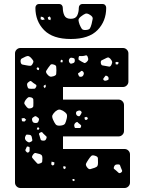

<svg xmlns="http://www.w3.org/2000/svg" viewBox="-20 -940 707 960"><path d="M82 0Q71 0 63 -8Q55 -16 55 -27V-673Q55 -684 63 -692Q71 -700 82 -700H595Q606 -700 614 -692Q622 -684 622 -673V-532Q622 -521 614 -513Q606 -505 595 -505H295V-442H573Q584 -442 592 -434Q600 -426 600 -415V-285Q600 -274 592 -266Q584 -258 573 -258H295V-195H603Q614 -195 622 -187Q630 -179 630 -168V-27Q630 -16 622 -8Q614 0 603 0ZM418 -657Q414 -665 408.5 -663Q403 -661 395 -660Q386 -659 380 -660Q374 -661 373 -652Q371 -643 375 -640Q379 -637 388 -632Q396 -628 400.5 -625.5Q405 -623 412 -629Q420 -636 421 -641.5Q422 -647 418 -657ZM135 -651Q128 -658 122.5 -659.5Q117 -661 108 -657Q96 -651 89 -647.5Q82 -644 83 -631Q85 -618 93 -617Q101 -616 114 -613Q125 -611 131.5 -611Q138 -611 143 -621Q149 -631 146 -636.5Q143 -642 135 -651ZM531 -647Q524 -654 518.5 -652.5Q513 -651 504 -646Q494 -641 488.5 -638.5Q483 -636 484 -625Q486 -614 492 -613Q498 -612 509 -610Q519 -608 525.5 -607Q532 -606 537 -616Q542 -626 540.5 -632Q539 -638 531 -647ZM354 -636Q354 -643 352.5 -646Q351 -649 345 -650Q338 -652 334.5 -651.5Q331 -651 327 -646Q321 -636 328 -626Q332 -621 335.5 -621.5Q339 -622 345 -624Q354 -627 354 -636ZM294 -637 288 -642 283 -637V-629L292 -628ZM574 -627 565 -631 557 -628 559 -618H569ZM249 -617Q237 -621 232.5 -616Q228 -611 221 -601Q214 -591 211 -585.5Q208 -580 215 -570Q223 -560 229.5 -557.5Q236 -555 248 -559Q260 -563 261 -569.5Q262 -576 262 -588Q262 -600 261 -607Q260 -614 249 -617ZM169 -604 163 -599 165 -592 174 -589 176 -599ZM393 -584Q389 -587 386 -585Q383 -583 379 -579Q375 -576 372 -574.5Q369 -573 371 -568Q373 -562 375 -559Q377 -556 384 -556Q394 -556 398 -567Q402 -577 393 -584ZM513 -561Q508 -563 506.5 -560Q505 -557 501 -553Q498 -549 496.5 -546.5Q495 -544 498 -540Q502 -535 511 -537Q516 -539 519.5 -540Q523 -541 523 -546Q524 -557 513 -561ZM147 -525Q140 -530 136.5 -533.5Q133 -537 126 -532Q118 -527 116 -522Q114 -517 117 -508Q119 -499 123.5 -497.5Q128 -496 137 -496Q147 -496 152 -496.5Q157 -497 161 -506Q164 -514 159 -517Q154 -520 147 -525ZM208 -517 199 -512 198 -506 204 -499 209 -507ZM136 -453Q125 -456 120 -452.5Q115 -449 108 -440Q102 -431 101.5 -425.5Q101 -420 108 -412Q114 -403 119.5 -399.5Q125 -396 136 -399Q146 -403 146.5 -409Q147 -415 147 -426Q147 -437 146.5 -443Q146 -449 136 -453ZM295 -386Q282 -393 274.5 -392Q267 -391 256 -382Q245 -371 242 -363.5Q239 -356 245 -342Q252 -326 258.5 -318Q265 -310 283 -312Q301 -314 305.5 -322.5Q310 -331 314 -349Q317 -364 312.5 -371Q308 -378 295 -386ZM386 -383Q380 -390 370 -386Q364 -384 362 -381.5Q360 -379 360 -373Q361 -362 372 -359Q377 -358 379 -360.5Q381 -363 384 -368Q387 -373 388 -376Q389 -379 386 -383ZM167 -354Q162 -358 158.5 -359Q155 -360 150 -356Q143 -352 141 -348.5Q139 -345 141 -337Q143 -330 147 -327.5Q151 -325 159 -325Q166 -325 169 -328Q172 -331 174 -338Q176 -344 174.5 -347Q173 -350 167 -354ZM420 -350 411 -356 402 -352 405 -341H415ZM101 -350 88 -348 90 -334 102 -332 111 -341ZM377 -321Q371 -325 368.5 -328.5Q366 -332 360 -328Q348 -320 352 -307Q353 -300 357.5 -300Q362 -300 369 -300Q376 -300 379.5 -300Q383 -300 385 -306Q387 -312 384.5 -314.5Q382 -317 377 -321ZM171 -304 166 -301 164 -293 173 -291 177 -298ZM203 -266Q196 -272 192.5 -277Q189 -282 181 -277Q173 -273 175.5 -267.5Q178 -262 180 -253Q182 -246 183.5 -242Q185 -238 192 -237Q201 -236 205 -238Q209 -240 212 -248Q215 -255 211.5 -258Q208 -261 203 -266ZM127 -266Q119 -267 114.5 -267Q110 -267 107 -259Q101 -246 111 -236Q118 -230 123 -228.5Q128 -227 136 -232Q143 -236 141.5 -241Q140 -246 139 -254Q137 -265 127 -266ZM128 -191Q128 -197 128 -201.5Q128 -206 121 -207Q115 -209 113.5 -205Q112 -201 109 -195Q105 -189 109 -184Q113 -180 115 -178Q117 -176 122 -178Q129 -181 128 -191ZM192 -148Q192 -158 189.5 -162.5Q187 -167 178 -170Q165 -174 158 -175Q151 -176 144 -165Q137 -155 142.5 -149.5Q148 -144 155 -135Q162 -127 166 -123Q170 -119 180 -123Q190 -126 191 -131.5Q192 -137 192 -148ZM456 -161Q442 -166 436 -160Q430 -154 422 -142Q414 -130 410.5 -122.5Q407 -115 415 -104Q424 -92 432 -94.5Q440 -97 453 -101Q464 -105 467 -110Q470 -115 470 -126Q470 -141 469.5 -149Q469 -157 456 -161ZM252 -128 238 -132 236 -118 244 -112 251 -117ZM584 -103Q582 -110 580 -114Q578 -118 571 -118Q562 -118 557.5 -116Q553 -114 550 -106Q547 -99 550.5 -95.5Q554 -92 561 -87Q568 -81 572.5 -76.5Q577 -72 585 -77Q593 -83 590 -88.5Q587 -94 584 -103ZM307 -108 297 -109 296 -99 304 -94 309 -101ZM351 -45H343L342 -38L349 -34L354 -39ZM334 -745Q244 -745 200.5 -789.5Q157 -834 157 -901Q157 -909 162 -914.5Q167 -920 176 -920H275Q284 -920 289 -914.5Q294 -909 294 -901Q294 -879 302 -862.5Q310 -846 334 -846Q358 -846 366 -862.5Q374 -879 374 -901Q374 -909 379 -914.5Q384 -920 393 -920H492Q501 -920 506 -914.5Q511 -909 511 -901Q511 -834 467.5 -789.5Q424 -745 334 -745ZM431 -865Q416 -875 407 -871.5Q398 -868 384 -857Q372 -847 372.5 -839Q373 -831 378 -817Q384 -803 389 -796Q394 -789 409 -790Q425 -791 429.5 -798Q434 -805 438 -820Q442 -836 443.5 -846Q445 -856 431 -865ZM228 -858 219 -853 221 -843 232 -839 234 -850ZM196 -854 184 -857 183 -844 192 -840 204 -843Z"/></svg>

Font: Rubik Moonrocks
Style: Regular
Weight: 400
Designer: Hubert and Fischer, NaN
Foundry: Hubert and Fischer, NaN
Version: Version 2.200